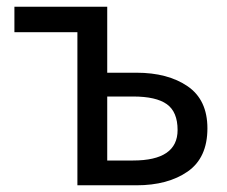

<svg xmlns="http://www.w3.org/2000/svg" viewBox="-20 -547 676 573"><path d="M387 6H211V-451H23V-527H300V-330H387Q481 -330 540 -289.5Q599 -249 599 -164Q599 -76 540 -35Q481 6 387 6ZM377 -68Q510 -68 510 -159Q510 -213 478 -236Q446 -259 377 -259H300V-68Z"/></svg>

Font: LXGW 975 Gothic SC
Style: Regular
Weight: 400
Version: Version 2.01;February 25, 2021